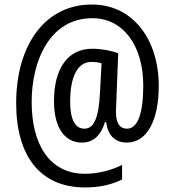

<svg xmlns="http://www.w3.org/2000/svg" viewBox="-20 -738 765 843"><path d="M677 -361C677 -565 563 -718 385 -718C182 -720 51 -545 51 -285C51 -49 160 85 353 85C418 85 469 73 516 50V-14C473 8 413 25 354 25C194 25 119 -108 119 -291C119 -473 200 -658 385 -658C518 -659 609 -541 609 -362C609 -239 584 -173 538 -173C509 -173 489 -192 489 -248C489 -258 490 -276 491 -297L499 -504C468 -516 425 -524 385 -524C278 -524 217 -438 217 -294C217 -180 262 -112 340 -112C391 -112 423 -144 441 -202H446C453 -147 482 -112 537 -112C627 -112 677 -212 677 -361ZM288 -292C288 -398 319 -466 381 -466C399 -466 414 -464 426 -460L419 -332C414 -225 394 -173 351 -173C311 -173 288 -211 288 -292Z"/></svg>

Font: Noto Sans Georgian Condensed
Style: Regular
Weight: 400
Width: 3
Designer: Monotype Design Team, Akaki Razmadze
Foundry: Google LLC
Version: Version 2.005